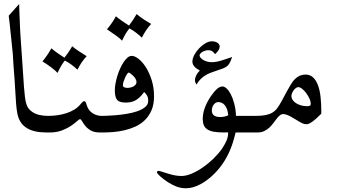

<svg xmlns="http://www.w3.org/2000/svg" viewBox="-20 -726 1745 978"><path d="M24.4 -646 77.6 -705.6Q77.6 -690.9 78.6 -669.7Q79.6 -648.4 80.6 -620.6L83 -564.9Q84.5 -534.2 86.2 -516.1Q87.9 -498 87.9 -492.7L102.1 -283.7Q104.5 -252 107.2 -230.7Q109.9 -209.5 114.5 -195.6Q119.1 -181.6 126.2 -172.6Q133.3 -163.6 144 -156.2Q159.2 -145.5 180.2 -140.6Q201.2 -135.7 224.6 -135.7H229.5Q233.4 -135.7 236.1 -132.1Q238.8 -128.4 240.5 -122.6Q242.2 -116.7 243.2 -109.1Q244.1 -101.6 244.1 -93.8Q244.1 -77.6 240.5 -64.5Q236.8 -51.3 229.5 -51.3H214.8Q92.3 -51.3 70.3 -139.2Q63.5 -165.5 60.1 -226.1L54.2 -322.3L49.3 -385.3Q46.9 -415 46.4 -431.4Q45.9 -447.8 45.4 -450.2L33.2 -567.4Q32.2 -579.6 30 -598.9Q27.8 -618.2 24.4 -646Z M241.7 -480Q258.3 -465.8 273.9 -455.1Q289.6 -444.3 308.1 -432.1Q319.3 -446.3 328.6 -459.7Q337.9 -473.1 345.2 -485.8L347.2 -490.7Q364.3 -476.6 382.6 -464.6Q400.9 -452.6 421.4 -439.9Q408.7 -426.3 397 -409.4Q385.3 -392.6 374.5 -371.1Q359.4 -385.3 343.5 -397Q327.6 -408.7 310.1 -417.5Q293 -397 272.9 -354.5Q268.1 -360.4 259 -368.2Q250 -376 239 -384.3Q228 -392.6 216.8 -400.1Q205.6 -407.7 196.3 -413.1Q210.4 -430.7 221.9 -447.5Q233.4 -464.4 241.7 -480ZM219.7 -51.3Q212.4 -51.3 208.7 -64.5Q205.1 -77.6 205.1 -93.5Q205.1 -109.4 208.7 -122.6Q212.4 -135.7 219.7 -135.7H224.6Q247.6 -135.7 271.5 -138.9Q295.4 -142.1 317.4 -149.2Q339.4 -156.2 358.4 -167.7Q377.4 -179.2 390.6 -195.8Q402.8 -210.9 409.2 -210.9Q413.6 -210.9 416 -206.3Q418.5 -201.7 422.4 -188.5Q426.8 -174.8 434.8 -164.8Q442.9 -154.8 453.4 -148.2Q463.9 -141.6 475.6 -138.7Q487.3 -135.7 498 -135.7H502.9Q510.3 -135.7 513.9 -122.6Q517.6 -109.4 517.6 -93.5Q517.6 -77.6 513.9 -64.5Q510.3 -51.3 502.9 -51.3H488.3Q459 -51.3 441.7 -61.8Q424.3 -72.3 414.1 -85.2Q403.8 -98.1 398.2 -108.6Q392.6 -119.1 387.2 -119.1Q383.8 -119.1 372.3 -108.6Q360.8 -98.1 341.8 -85.2Q322.8 -72.3 295.9 -61.8Q269 -51.3 234.4 -51.3Z M570.3 -643.1Q586.9 -629.4 602.3 -618.9Q617.7 -608.4 637.2 -595.7Q648.4 -610.4 657.7 -624.5Q667 -638.7 675.8 -654.3Q698.2 -636.2 715.1 -625.2Q731.9 -614.3 750 -604Q723.6 -576.2 702.6 -534.2Q687.5 -548.3 671.9 -560.3Q656.2 -572.3 639.2 -581.5Q630.4 -570.8 620.8 -555.2Q611.3 -539.6 601.6 -518.6Q597.2 -523.9 590.8 -529.5Q584.5 -535.2 575.2 -541.7Q565.9 -548.3 553.7 -556.9Q541.5 -565.4 524.9 -576.7Q554.7 -612.3 570.3 -643.1ZM675.3 -308.1Q675.3 -316.9 669.9 -325.4Q664.6 -334 657.5 -340.8Q650.4 -347.7 644 -352.1Q637.7 -356.4 635.7 -356.4Q632.8 -356.4 627.7 -349.4Q622.6 -342.3 617.9 -332.3Q613.3 -322.3 609.6 -311Q606 -299.8 606 -291Q606 -284.7 612.8 -281.5Q619.6 -278.3 629.4 -278.3Q636.7 -278.3 645 -280.3Q653.3 -282.2 659.9 -285.9Q666.5 -289.6 670.9 -295.2Q675.3 -300.8 675.3 -308.1ZM498 -135.7Q502.4 -135.7 521.7 -136.2Q541 -136.7 567.4 -138.9Q593.8 -141.1 623.3 -145.8Q652.8 -150.4 677.5 -158.7Q702.1 -167 718.5 -179.9Q734.9 -192.9 734.9 -211.4Q734.9 -230 728.3 -240.5Q721.7 -251 713.9 -257.3Q698.2 -233.9 676.5 -218.8Q654.8 -203.6 622.6 -203.6Q606.4 -203.6 595.5 -206.3Q584.5 -209 577.6 -216.3Q570.8 -223.6 567.9 -235.8Q564.9 -248 564.9 -267.1Q564.9 -282.2 568.4 -301Q571.8 -319.8 577.6 -339.1Q583.5 -358.4 591.8 -376.7Q600.1 -395 609.6 -409.4Q619.1 -423.8 629.6 -432.6Q640.1 -441.4 650.9 -441.4Q666.5 -441.4 686.3 -425.8Q706.1 -410.2 723.4 -382.8Q740.7 -355.5 752.7 -317.6Q764.6 -279.8 764.6 -235.4Q764.6 -193.8 751.7 -164.1Q738.8 -134.3 717.5 -113.8Q696.3 -93.3 669.2 -81.1Q642.1 -68.8 613.5 -62.3Q585 -55.7 557.4 -53.5Q529.8 -51.3 507.8 -51.3H493.2Q485.8 -51.3 482.2 -64.5Q478.5 -77.6 478.5 -93.5Q478.5 -109.4 482.2 -122.6Q485.8 -135.7 493.2 -135.7Z M981.4 -295.4Q973.1 -306.6 973.1 -316.4Q973.1 -341.8 998 -367.2Q960 -386.2 960 -412.1Q960 -427.7 969.7 -446Q979.5 -464.4 994.1 -479.7Q1008.8 -495.1 1026.1 -505.4Q1043.5 -515.6 1059.1 -515.6Q1076.2 -515.6 1087.6 -508.1Q1099.1 -500.5 1099.1 -488.8Q1099.1 -471.7 1075.7 -450.2Q1070.8 -456.5 1066.7 -460.4Q1062.5 -464.4 1058.6 -466.6Q1054.7 -468.8 1050.5 -469.5Q1046.4 -470.2 1041 -470.2Q1033.2 -470.2 1025.1 -467.8Q1017.1 -465.3 1010.7 -461.4Q1004.4 -457.5 1000.5 -452.9Q996.6 -448.2 996.6 -444.3Q996.6 -438 1001.7 -431.9Q1006.8 -425.8 1015.4 -420.7Q1023.9 -415.5 1034.9 -412.4Q1045.9 -409.2 1057.6 -409.2Q1069.8 -409.2 1085.4 -412.1Q1101.1 -415 1121.1 -421.9L1150.4 -431.6Q1153.8 -432.1 1162.1 -436.5Q1154.3 -409.2 1143.8 -396.2Q1133.3 -383.3 1113.3 -376.5L1061.5 -358.4Q1032.2 -348.6 1012.5 -332.5Q992.7 -316.4 981.4 -295.4ZM1142.6 -138.7Q1141.1 -156.2 1136.5 -169.2Q1131.8 -182.1 1125 -190.2Q1118.2 -198.2 1109.6 -202.1Q1101.1 -206.1 1092.3 -206.1Q1078.6 -206.1 1068.8 -193.4Q1059.1 -180.7 1059.1 -162.6Q1059.1 -129.9 1102.1 -129.9Q1123.5 -129.9 1142.6 -138.7ZM1180.2 -51.3Q1172.9 -21 1165.3 2.4Q1157.7 25.9 1149.9 43Q1134.8 77.6 1115.5 106Q1096.2 134.3 1072.8 157.7Q1038.1 192.9 1000 212.9Q961.9 232.9 928.2 232.9Q916 232.9 905 231.2Q894 229.5 883.3 225.8Q872.6 222.2 860.8 216.3Q849.1 210.4 835.4 202.1Q823.7 194.3 813.5 186.5Q803.2 178.7 795.7 171.9Q788.1 165 783.7 159.7Q779.3 154.3 779.3 151.4Q779.3 148.4 781.7 146.5Q784.2 144.5 787.6 144.5Q793.5 144.5 802.2 147.9L841.8 160.2Q857.9 165 873.5 167.7Q889.2 170.4 904.3 170.4Q928.2 170.4 956.8 158.2Q985.4 146 1013.9 126.2Q1042.5 106.4 1067.9 81.5Q1093.3 56.6 1110.8 31.7Q1127.4 6.3 1134.8 -12Q1142.1 -30.3 1142.1 -49.3V-51.8L1119.6 -51.3Q1088.9 -51.3 1068.1 -55.2Q1047.4 -59.1 1035.2 -67.6Q1022.9 -76.2 1017.8 -89.1Q1012.7 -102.1 1012.7 -120.1Q1012.7 -174.8 1054.7 -236.8Q1071.8 -261.2 1085.9 -273.4Q1100.1 -285.6 1113.3 -285.6Q1123 -285.6 1134.5 -275.1Q1146 -264.6 1156 -245.1Q1166 -225.6 1173.3 -197.8Q1180.7 -169.9 1182.1 -135.7H1287.1Q1294.4 -135.7 1298.1 -122.6Q1301.8 -109.4 1301.8 -93.5Q1301.8 -77.6 1298.1 -64.5Q1294.4 -51.3 1287.1 -51.3Z M1499 -282.2Q1493.7 -282.2 1487.5 -277.8Q1481.4 -273.4 1476.3 -266.6Q1471.2 -259.8 1467.8 -251.7Q1464.4 -243.7 1464.4 -236.3Q1464.4 -226.1 1470.7 -216.8Q1477.1 -207.5 1488 -200.4Q1499 -193.4 1513.4 -189.2Q1527.8 -185.1 1543.9 -185.1Q1554.2 -185.1 1558.6 -187.7Q1563 -190.4 1563 -198.2Q1563 -209 1556.4 -223.4Q1549.8 -237.8 1540.3 -251Q1530.8 -264.2 1519.5 -273.2Q1508.3 -282.2 1499 -282.2ZM1616.2 -146.5Q1564.5 -93.3 1542 -93.3Q1536.1 -93.3 1531.2 -94.2Q1526.4 -95.2 1519.8 -98.1Q1513.2 -101.1 1503.7 -106.7Q1494.1 -112.3 1479 -121.6Q1441.9 -145 1422.9 -145Q1413.6 -145 1405.3 -138.2Q1397 -131.3 1388.9 -120.8Q1380.9 -110.4 1371.8 -98.1Q1362.8 -85.9 1351.3 -75.4Q1339.8 -64.9 1325.4 -58.1Q1311 -51.3 1292 -51.3H1277.3Q1269.5 -51.3 1265.6 -64.5Q1261.7 -77.6 1261.7 -93.5Q1261.7 -109.4 1265.4 -122.6Q1269 -135.7 1277.3 -135.7H1282.2Q1313 -135.7 1333.3 -139.9Q1353.5 -144 1367.7 -152.6Q1381.8 -161.1 1391.8 -174.6Q1401.9 -188 1412.1 -206.5Q1429.7 -239.7 1441.2 -260.5Q1452.6 -281.2 1460.2 -293.7Q1467.8 -306.2 1473.1 -313Q1478.5 -319.8 1483.9 -324.7Q1506.3 -346.2 1536.1 -346.2Q1559.1 -346.2 1574.5 -332Q1589.8 -317.9 1599.4 -292.7Q1608.9 -267.6 1612.8 -232.9Q1616.7 -198.2 1616.7 -157.7Z"/></svg>

Font: HM XNiloofar
Style: Regular
Weight: 400
Designer: Hossein Movahhedian
Version: Version 2.8, 2015